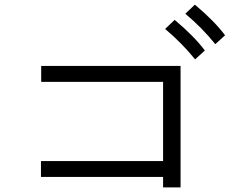

<svg xmlns="http://www.w3.org/2000/svg" viewBox="-20 -855 1040 826"><path d="M156.2 -93.8Q156.2 -111.3 156.2 -162.1Q287.1 -162.1 681.6 -162.1Q681.6 -247.1 681.6 -502.9Q550.8 -502.9 157.2 -502.9Q157.2 -520.5 157.2 -571.3Q306.6 -571.3 756.8 -571.3Q756.8 -440.4 756.8 -48.8Q738.3 -48.8 681.6 -48.8Q681.6 -59.6 681.6 -93.8Q549.8 -93.8 156.2 -93.8ZM777.3 -795.9Q788.1 -805.7 818.4 -835Q903.3 -763.7 948.2 -703.1Q934.6 -690.4 906.2 -665Q849.6 -735.4 777.3 -795.9ZM690.4 -730.5Q701.2 -740.2 731.4 -769.5Q816.4 -698.2 861.3 -637.7Q847.7 -625 819.3 -599.6Q762.7 -669.9 690.4 -730.5Z"/></svg>

Font: Gothic A1
Style: Regular
Weight: 400
Designer: HanYang I&C Co.,Ltd.
Version: Version 2.50